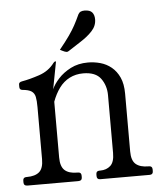

<svg xmlns="http://www.w3.org/2000/svg" viewBox="-49 -694 623 738"><g transform="rotate(-5 262.5 -325.5)"><path d="M28 0Q13 0 13 -13V-20Q13 -33 26 -33H28Q60 -33 76 -47Q92 -61 92 -96V-297Q92 -322 89 -336.5Q86 -351 75 -358.5Q64 -366 40 -368Q29 -369 29 -380V-390Q29 -399 42 -401Q71 -406 108.5 -418.5Q146 -431 168 -461Q172 -466 175 -466H176Q178 -466 178 -465L158 -360Q166 -379 185 -400Q204 -421 233 -436Q262 -451 300 -451Q324 -451 347.5 -444.5Q371 -438 390 -422.5Q409 -407 420.5 -382Q432 -357 432 -319V-96Q432 -61 448.5 -47Q465 -33 497 -33H499Q512 -33 512 -20V-13Q512 0 499 0H308Q295 0 295 -13V-20Q295 -33 308 -33H311Q335 -33 350.5 -47Q366 -61 366 -96V-319Q366 -356 346 -383.5Q326 -411 278 -411Q249 -411 225.5 -399Q202 -387 185.5 -364.5Q169 -342 158 -312V-97Q158 -62 174 -47.5Q190 -33 222 -33H225Q238 -33 238 -20V-13Q238 0 223 0ZM197 -509Q222 -540 236 -560Q250 -580 259.5 -597.5Q269 -615 280 -639Q284 -646 290 -648.5Q296 -651 304 -651Q325 -651 333.5 -641Q342 -631 342 -614Q342 -589 324 -569.5Q306 -550 280 -533.5Q254 -517 230 -501Q228 -500 225.5 -499Q223 -498 221 -499Q217 -499 207 -504Z"/></g></svg>

Font: Young Serif Light
Style: Regular
Weight: 300
Designer: Bastien Sozeau
Foundry: NBR — Bastien Sozeau
Version: Version 5.001